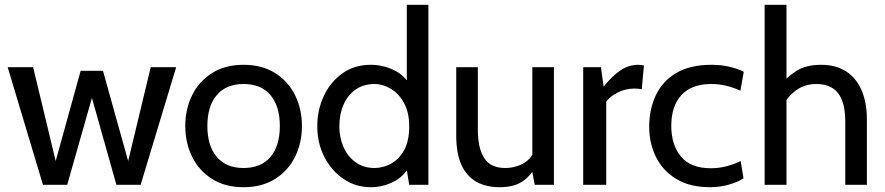

<svg xmlns="http://www.w3.org/2000/svg" viewBox="-20 -770 3688 800"><path d="M159 0 12 -490H118L212 -99L316 -475H409L514 -99L608 -490H714L566 0H465L363 -362L260 0Z M995 10Q918 10 863.8 -24.2Q809.5 -58.5 780.8 -116.2Q752 -174 752 -245Q752 -316 780.8 -373.8Q809.5 -431.5 863.8 -465.8Q918 -500 995 -500Q1071.5 -500 1126 -465.8Q1180.5 -431.5 1209.2 -373.8Q1238 -316 1238 -245Q1238 -174 1209.2 -116.2Q1180.5 -58.5 1126 -24.2Q1071.5 10 995 10ZM995 -70Q1068 -70 1107 -116.2Q1146 -162.5 1146 -245Q1146 -327.5 1107 -373.8Q1068 -420 995 -420Q922.5 -420 883.2 -373.8Q844 -327.5 844 -245Q844 -162.5 883.2 -116.2Q922.5 -70 995 -70Z M1525 10Q1462.5 10 1412 -24Q1361.5 -58 1331.8 -115.5Q1302 -173 1302 -244Q1302 -311.5 1329.2 -370Q1356.5 -428.5 1406.5 -464.2Q1456.5 -500 1525 -500Q1574 -500 1619.8 -478.8Q1665.5 -457.5 1694 -408L1675 -395V-750H1765V0H1685L1668 -104L1691 -88Q1669.5 -39.5 1623.5 -14.8Q1577.5 10 1525 10ZM1541 -70Q1575 -70 1608.2 -87.5Q1641.5 -105 1663.2 -143.2Q1685 -181.5 1685 -244Q1685 -302 1663.2 -341.2Q1641.5 -380.5 1608.2 -400.2Q1575 -420 1541 -420Q1495 -420 1462 -397Q1429 -374 1411.5 -334.2Q1394 -294.5 1394 -244Q1394 -196.5 1411.5 -157Q1429 -117.5 1462 -93.8Q1495 -70 1541 -70Z M2062 10Q2004.5 10 1964 -13.2Q1923.5 -36.5 1902.2 -84Q1881 -131.5 1881 -205V-490H1971V-230Q1971 -152 1997.8 -111Q2024.5 -70 2085 -70Q2126.5 -70 2162 -90Q2197.5 -110 2211 -154L2198 -105V-490H2288V0H2208L2190 -96L2214 -80Q2189.5 -34.5 2154.2 -12.2Q2119 10 2062 10Z M2410 0V-490H2484L2495 -409Q2532.5 -455.5 2566.8 -477.8Q2601 -500 2640 -500Q2652.5 -500 2663 -497L2654 -398Q2647.5 -399.5 2640.2 -400.2Q2633 -401 2624 -401Q2585 -401 2552.2 -383.8Q2519.5 -366.5 2506 -346V0Z M2938 10Q2855 10 2798.8 -23.8Q2742.5 -57.5 2713.8 -114.8Q2685 -172 2685 -242Q2685 -315 2712.8 -373.5Q2740.5 -432 2798 -466Q2855.5 -500 2945 -500Q2983.5 -500 3017.8 -492.2Q3052 -484.5 3079 -471L3065 -392Q3037.5 -405 3006.8 -412.5Q2976 -420 2943 -420Q2862 -420 2819.5 -374Q2777 -328 2777 -246Q2777 -166 2817.5 -117.5Q2858 -69 2941 -69Q2975 -69 3006.2 -77Q3037.5 -85 3066 -99L3078 -27Q3058 -13 3019.5 -1.5Q2981 10 2938 10Z M3166 0V-750H3257V-405L3225 -407Q3259.5 -450.5 3299.2 -475.2Q3339 -500 3401 -500Q3464.5 -500 3507 -471.5Q3549.5 -443 3570.8 -392Q3592 -341 3592 -273V0H3502V-262Q3502 -343 3472.2 -381.5Q3442.5 -420 3381 -420Q3334.5 -420 3298.8 -395Q3263 -370 3242 -328L3257 -383V0Z"/></svg>

Font: Cabin Resolve
Style: Regular-Resolve
Weight: 400
Designer: Pablo Impallari
Foundry: Pablo Impallari. http://www.impallari.com Igino Marini. http://www.ikern.com
Version: Version 3.001